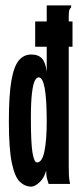

<svg xmlns="http://www.w3.org/2000/svg" viewBox="-20 -685 290 715"><path d="M97 10Q73 10 54 -8Q35 -26 24 -78.5Q13 -131 13 -233Q13 -331 22.5 -385Q32 -439 50.5 -460.5Q69 -482 96 -482Q123 -482 136.5 -467Q150 -452 154 -417V-665H245V-658Q239 -652 237.5 -645Q236 -638 236 -621V-71Q236 -53 236.5 -35.5Q237 -18 241 0H161Q157 -12 154.5 -22Q152 -32 152 -50Q144 -21 126.5 -5.5Q109 10 97 10ZM118 -80Q137 -80 145.5 -122Q154 -164 154 -231Q154 -316 146.5 -356.5Q139 -397 124 -397Q116 -397 109.5 -384Q103 -371 99 -338Q95 -305 95 -244Q95 -153 101 -116.5Q107 -80 118 -80ZM111 -511V-605H250V-511Z"/></svg>

Font: Inconsolata UltraCondensed Black
Style: Regular
Weight: 900
Width: 1
Monospace: yes
Designer: Raph Levien, Cyreal, Brenton Simpson
Foundry: Raph Levien, Cyreal, Google
Version: Version 3.001; ttfautohint (v1.8.2.53-6de2)